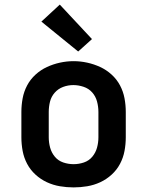

<svg xmlns="http://www.w3.org/2000/svg" viewBox="-20 -807 640 835"><path d="M300 8Q270 8 240.5 3Q211 -2 184 -14.5Q157 -27 134.5 -47.5Q112 -68 98 -94.5Q84 -121 78.5 -150.5Q73 -180 73 -210V-320Q73 -350 78.5 -379.5Q84 -409 98 -435.5Q112 -462 134.5 -482.5Q157 -503 184 -515.5Q211 -528 240.5 -534.5Q270 -541 300 -541Q330 -541 359.5 -534.5Q389 -528 416 -515.5Q443 -503 465.5 -482.5Q488 -462 502 -435.5Q516 -409 521.5 -379.5Q527 -350 527 -320V-210Q527 -180 521.5 -150.5Q516 -121 502 -94.5Q488 -68 465.5 -47.5Q443 -27 416 -14.5Q389 -2 359.5 3Q330 8 300 8ZM300 -93Q323 -93 345 -100.5Q367 -108 381.5 -125.5Q396 -143 402 -165Q408 -187 408 -210V-320Q408 -343 402 -365.5Q396 -388 381 -405Q366 -422 343.5 -429.5Q321 -437 299 -437Q276 -437 254.5 -429Q233 -421 218 -404Q203 -387 197.5 -365Q192 -343 192 -320V-210Q192 -187 198 -165Q204 -143 218.5 -125.5Q233 -108 255 -100.5Q277 -93 300 -93ZM320 -583 160 -713 240 -787 380 -637Z"/></svg>

Font: Iosevka Curly Extended
Style: Bold
Weight: 700
Width: 7
Monospace: yes
Designer: Belleve Invis
Foundry: Belleve Invis
Version: Version 11.1.0; ttfautohint (v1.8.3)